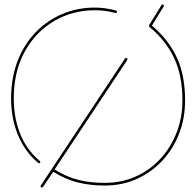

<svg xmlns="http://www.w3.org/2000/svg" viewBox="-20 -823 881 862"><path d="M450 10Q386 10 330.5 -3.5Q275 -17 219 -52L174 15Q171 19 168 19Q165 19 163 16Q161 13 163 10L541 -560Q543 -563 547 -563Q550 -563 551.5 -560Q553 -557 551 -553L225 -62Q280 -28 333 -15Q386 -2 450 -2Q526 -2 589.5 -30.5Q653 -59 700 -110Q747 -161 773 -228Q799 -295 799 -372Q799 -483 762 -562Q725 -641 651 -702Q647 -706 650 -711L705 -800Q707 -803 710 -803Q713 -803 715 -800Q717 -797 715 -794L662 -708Q736 -646 773.5 -565.5Q811 -485 811 -372Q811 -293 784.5 -224Q758 -155 709.5 -102.5Q661 -50 595 -20Q529 10 450 10ZM30 -399Q33 -487 63 -559Q93 -631 144.5 -682.5Q196 -734 263 -761.5Q330 -789 406 -789Q430 -789 453.5 -785.5Q477 -782 501 -776Q505 -775 505 -771Q505 -763 498 -765Q452 -777 406 -777Q307 -777 225.5 -730Q144 -683 95 -598.5Q46 -514 42 -399Q39 -304 68.5 -227.5Q98 -151 158 -101Q161 -98 161 -95Q161 -91 157.5 -90.5Q154 -90 151 -92Q90 -143 58.5 -222.5Q27 -302 30 -399Z"/></svg>

Font: Moirai One
Style: Regular
Weight: 400
Designer: Jiyeon Park
Foundry: JAMO
Version: Version 1.000; ttfautohint (v1.8.4.7-5d5b);gftools[0.9.29]